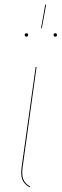

<svg xmlns="http://www.w3.org/2000/svg" viewBox="-20 -807 267 831"><path d="M175.8 -787.1H179.7L161.1 -684.6H157.7ZM94.7 -663.1Q101.6 -663.1 101.6 -655.8Q101.6 -648.4 94.2 -648.4Q86.9 -648.4 86.9 -655.8Q86.9 -663.1 94.7 -663.1ZM211.9 -655.8Q211.9 -663.1 219.2 -663.1Q226.6 -663.1 226.6 -655.8Q226.6 -648.4 219.2 -648.4Q211.9 -648.4 211.9 -655.8ZM138.2 -517.1 78.6 -87.9Q73.2 -52.7 80.1 -33Q86.9 -13.2 110.4 0.5L108.4 3.9Q83.5 -10.7 76.2 -30.8Q68.8 -50.8 74.2 -87.9L134.3 -517.1Z"/></svg>

Font: Fira Sans Compressed Four
Style: Italic
Weight: 100
Width: 3
Italic angle: -8°
Designer: Carrois Corporate & Edenspiekermann AG
Foundry: Carrois Corporate GbR & Edenspiekermann AG
Version: Version 4.203;PS 004.203;hotconv 1.0.88;makeotf.lib2.5.64775